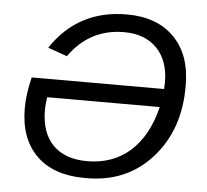

<svg xmlns="http://www.w3.org/2000/svg" viewBox="-51 -752 880 816"><g transform="rotate(5 389.0 -344.0)"><path d="M343 -62Q453 -62 527 -128Q601 -194 631 -318H151Q146 -288 146 -264Q146 -166 197.5 -114Q249 -62 343 -62ZM78 -396H643Q644 -410 644 -424Q644 -517 593 -569.5Q542 -622 453 -622Q306 -622 219 -499L137 -528Q250 -698 458 -698Q587 -698 660 -624Q733 -550 733 -420Q735 -231 625.5 -109Q516 13 339 10Q206 10 133 -62Q60 -134 60 -264Q60 -322 78 -396Z"/></g></svg>

Font: Libra Sans
Style: Italic
Weight: 400
Italic angle: -12°
Foundry: Context Ltd
Version: Version 1.002